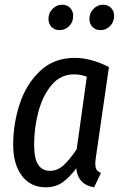

<svg xmlns="http://www.w3.org/2000/svg" viewBox="-20 -784 520 816"><path d="M443 -499 388 -119Q385 -101 385 -88Q385 -73 390 -64Q395 -55 409 -49L380 12Q311 1 304 -69Q275 -29 245 -8.5Q215 12 174 12Q110 12 73 -37Q36 -86 36 -169Q36 -257 63.5 -341.5Q91 -426 150 -482Q209 -538 297 -538Q367 -538 443 -499ZM125 -169Q125 -111 142 -84.5Q159 -58 193 -58Q224 -58 250 -81.5Q276 -105 306 -150L349 -458Q322 -468 295 -468Q238 -468 200 -423.5Q162 -379 143.5 -310Q125 -241 125 -169ZM186 -703Q186 -729 203.5 -746.5Q221 -764 244 -764Q265 -764 278 -750.5Q291 -737 291 -717Q291 -690 274 -673Q257 -656 233 -656Q212 -656 199 -669.5Q186 -683 186 -703ZM360 -703Q360 -729 377.5 -746.5Q395 -764 418 -764Q439 -764 452 -750.5Q465 -737 465 -717Q465 -691 448 -673.5Q431 -656 407 -656Q386 -656 373 -669.5Q360 -683 360 -703Z"/></svg>

Font: Fira Sans Extra Condensed
Style: Italic
Weight: 400
Width: 3
Italic angle: -8°
Designer: Carrois Corporate & Edenspiekermann AG
Foundry: Carrois Corporate GbR & Edenspiekermann AG
Version: Version 4.203